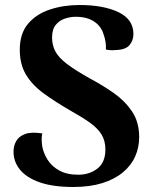

<svg xmlns="http://www.w3.org/2000/svg" viewBox="-20 -732 608 767"><path d="M273 15Q192 15 139 -3.5Q86 -22 60 -54Q34 -86 34 -126Q34 -149 44.5 -168Q55 -187 80 -196.5Q105 -206 149 -199Q146 -187 146.5 -173Q147 -159 149 -146Q154 -120 170 -94Q186 -68 216.5 -51Q247 -34 293 -34Q337 -34 369 -58.5Q401 -83 401 -135Q401 -169 386 -194Q371 -219 340.5 -241Q310 -263 265 -288Q201 -325 155 -358.5Q109 -392 84 -433.5Q59 -475 59 -533Q59 -598 92 -637Q125 -676 179.5 -694Q234 -712 298 -712Q393 -712 453 -683.5Q513 -655 513 -596Q513 -571 497.5 -552Q482 -533 441 -532Q424 -530 403 -534Q404 -550 401.5 -565.5Q399 -581 394 -594Q389 -613 375.5 -629Q362 -645 339 -655Q316 -665 282 -665Q262 -665 240 -658Q218 -651 203 -633Q188 -615 188 -582Q188 -552 201 -527Q214 -502 247.5 -476.5Q281 -451 342 -417Q389 -392 433.5 -361Q478 -330 507 -287.5Q536 -245 536 -184Q536 -143 520 -107Q504 -71 471 -43.5Q438 -16 388.5 -0.5Q339 15 273 15Z"/></svg>

Font: Arima Thin
Style: Bold
Weight: 700
Version: Version 1.100